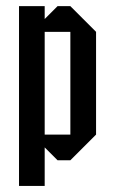

<svg xmlns="http://www.w3.org/2000/svg" viewBox="-20 -520 373 623"><path d="M125 -416.7V-83.3H208.3V-416.7ZM41.7 -500H125V-458.3L166.7 -500H208.3L291.7 -416.7V-83.3L208.3 0H166.7L125 -41.7V83.3H41.7Z"/></svg>

Font: Yulong
Style: Regular
Weight: 400
Designer: GGBotNet
Foundry: f0n7.com
Version: 1.00